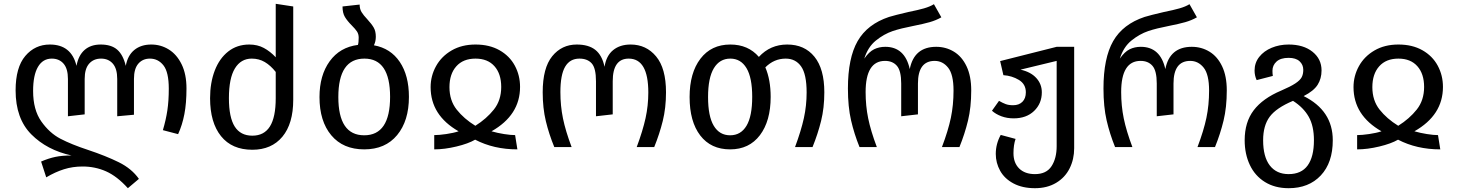

<svg xmlns="http://www.w3.org/2000/svg" viewBox="-20 -773 7660 1009"><path d="M960 -308Q960 -231 949 -173.5Q938 -116 916 -68L836 -89Q852 -143 859.5 -193Q867 -243 867 -307Q867 -394 839 -429.5Q811 -465 768 -465Q730 -465 707 -438.5Q684 -412 684 -358V-170L596 -162V-358Q596 -412 573 -438.5Q550 -465 511 -465Q472 -465 448.5 -438.5Q425 -412 425 -358V-172L337 -162V-358Q337 -412 314 -438.5Q291 -465 252 -465Q205 -465 179.5 -421.5Q154 -378 154 -295Q154 -196 197 -135Q240 -74 297.5 -44Q355 -14 443 15Q536 46 604 79.5Q672 113 710 167L652 216Q595 153 537.5 127.5Q480 102 414 102Q362 102 316 116.5Q270 131 223 159L196 76Q235 59 271 51.5Q307 44 356 44Q227 16 144.5 -67Q62 -150 62 -298Q62 -419 113 -479Q164 -539 242 -539Q355 -539 382 -427Q392 -482 424.5 -510.5Q457 -539 509 -539Q565 -539 596 -512Q627 -485 641 -427Q651 -482 686 -510.5Q721 -539 775 -539Q825 -539 867 -513Q909 -487 934.5 -435Q960 -383 960 -308Z M1521 -739V-249Q1521 -123 1464 -54.5Q1407 14 1306 14Q1199 14 1141.5 -57.5Q1084 -129 1084 -257Q1084 -338 1108.5 -402Q1133 -466 1179.5 -502.5Q1226 -539 1290 -539Q1333 -539 1366.5 -521Q1400 -503 1429 -472V-753ZM1429 -257V-395Q1402 -429 1371.5 -447Q1341 -465 1303 -465Q1246 -465 1214.5 -413.5Q1183 -362 1183 -257Q1183 -156 1213.5 -108Q1244 -60 1306 -60Q1368 -60 1398.5 -108.5Q1429 -157 1429 -257Z M2129 -264Q2129 -138 2067 -63Q2005 12 1894 12Q1783 12 1721 -62Q1659 -136 1659 -263Q1659 -377 1712.5 -451Q1766 -525 1861 -537Q1865 -549 1865 -575Q1865 -594 1856 -607.5Q1847 -621 1829 -639Q1805 -663 1792.5 -684Q1780 -705 1780 -739L1870 -749Q1870 -726 1880 -709.5Q1890 -693 1910 -672Q1933 -647 1944 -628Q1955 -609 1955 -580Q1955 -555 1945 -535Q2033 -519 2081 -447.5Q2129 -376 2129 -264ZM2030 -264Q2030 -465 1895 -465Q1758 -465 1758 -263Q1758 -62 1894 -62Q2030 -62 2030 -264Z M2479 -539Q2552 -539 2605 -509Q2658 -479 2685.5 -428Q2713 -377 2713 -316Q2713 -168 2563 -83Q2594 -74 2629 -68.5Q2664 -63 2687 -63L2699 12Q2575 12 2477 -39Q2441 -18 2378.5 -3Q2316 12 2262 12V-63Q2287 -63 2325 -68.5Q2363 -74 2390 -83Q2243 -167 2243 -315Q2243 -374 2271.5 -425.5Q2300 -477 2353.5 -508Q2407 -539 2479 -539ZM2478 -112Q2537 -149 2575.5 -197.5Q2614 -246 2614 -316Q2614 -385 2578.5 -425Q2543 -465 2479 -465Q2414 -465 2378 -424.5Q2342 -384 2342 -315Q2342 -245 2380 -197Q2418 -149 2478 -112Z M2832 -288Q2832 -416 2882 -477.5Q2932 -539 3011 -539Q3073 -539 3108.5 -511Q3144 -483 3157 -422Q3166 -480 3202 -509.5Q3238 -539 3294 -539Q3376 -539 3428 -476.5Q3480 -414 3480 -288Q3480 -206 3463 -137.5Q3446 -69 3418 0H3326Q3358 -86 3372.5 -152Q3387 -218 3387 -287Q3387 -465 3284 -465Q3200 -465 3200 -346V-172L3112 -162V-346Q3112 -415 3089.5 -440Q3067 -465 3025 -465Q2975 -465 2950 -422.5Q2925 -380 2925 -289Q2925 -217 2938.5 -151Q2952 -85 2984 0H2893Q2865 -68 2848.5 -136.5Q2832 -205 2832 -288Z M4312 -288Q4312 -206 4295 -137.5Q4278 -69 4250 0H4158Q4190 -86 4204.5 -152Q4219 -218 4219 -287Q4219 -383 4190 -424Q4161 -465 4109 -465Q4048 -465 4002 -419Q4030 -354 4030 -264Q4030 -137 3973.5 -62.5Q3917 12 3817 12Q3716 12 3660 -61Q3604 -134 3604 -263Q3604 -390 3661 -464.5Q3718 -539 3818 -539Q3912 -539 3968 -474Q4028 -539 4117 -539Q4208 -539 4260 -475Q4312 -411 4312 -288ZM3933 -264Q3933 -365 3903 -415Q3873 -465 3818 -465Q3762 -465 3731.5 -414.5Q3701 -364 3701 -263Q3701 -162 3731 -112Q3761 -62 3817 -62Q3873 -62 3903 -112Q3933 -162 3933 -264Z M4436 -308Q4436 -468 4487 -557Q4538 -646 4652 -684Q4681 -693 4754 -710Q4804 -720 4835.5 -729Q4867 -738 4888 -751L4927 -682Q4899 -666 4865.5 -656.5Q4832 -647 4781 -637Q4714 -624 4672 -610Q4625 -594 4583 -560Q4541 -526 4522 -465Q4547 -501 4573.5 -514Q4600 -527 4632 -527Q4735 -527 4761 -410Q4784 -527 4900 -527Q4951 -527 4993 -501.5Q5035 -476 5059.5 -424.5Q5084 -373 5084 -298Q5084 -209 5067 -139Q5050 -69 5022 0H4930Q4963 -87 4977 -154Q4991 -221 4991 -297Q4991 -382 4962.5 -417.5Q4934 -453 4892 -453Q4804 -453 4804 -334V-172L4716 -162V-334Q4716 -401 4693.5 -427Q4671 -453 4631 -453Q4529 -453 4529 -289Q4529 -217 4542.5 -151Q4556 -85 4588 0H4497Q4469 -69 4452.5 -140.5Q4436 -212 4436 -308Z M5625 -527V6Q5625 64 5601 112Q5577 160 5530 188Q5483 216 5419 216Q5353 216 5306 191Q5259 166 5236 124.5Q5213 83 5213 36Q5213 -17 5239 -64L5317 -43Q5306 -11 5306 32Q5306 83 5336 112.5Q5366 142 5419 142Q5479 142 5506 100.5Q5533 59 5533 -5V-453L5343 -407Q5397 -395 5426 -363Q5455 -331 5455 -288Q5455 -229 5414.5 -190Q5374 -151 5307 -151Q5272 -151 5242.5 -162Q5213 -173 5193 -191L5230 -243Q5249 -232 5265 -226Q5281 -220 5304 -220Q5335 -220 5353 -238Q5371 -256 5371 -288Q5371 -331 5334.5 -353Q5298 -375 5253 -378L5236 -452L5533 -527Z M5779 -308Q5779 -468 5830 -557Q5881 -646 5995 -684Q6024 -693 6097 -710Q6147 -720 6178.5 -729Q6210 -738 6231 -751L6270 -682Q6242 -666 6208.5 -656.5Q6175 -647 6124 -637Q6057 -624 6015 -610Q5968 -594 5926 -560Q5884 -526 5865 -465Q5890 -501 5916.5 -514Q5943 -527 5975 -527Q6078 -527 6104 -410Q6127 -527 6243 -527Q6294 -527 6336 -501.5Q6378 -476 6402.5 -424.5Q6427 -373 6427 -298Q6427 -209 6410 -139Q6393 -69 6365 0H6273Q6306 -87 6320 -154Q6334 -221 6334 -297Q6334 -382 6305.5 -417.5Q6277 -453 6235 -453Q6147 -453 6147 -334V-172L6059 -162V-334Q6059 -401 6036.5 -427Q6014 -453 5974 -453Q5872 -453 5872 -289Q5872 -217 5885.5 -151Q5899 -85 5931 0H5840Q5812 -69 5795.5 -140.5Q5779 -212 5779 -308Z M6984 -36Q6984 82 6921 149Q6858 216 6752 216Q6680 216 6627.5 183.5Q6575 151 6548 93.5Q6521 36 6521 -36Q6521 -131 6568.5 -193.5Q6616 -256 6713 -297Q6762 -318 6787 -334.5Q6812 -351 6820.5 -367Q6829 -383 6829 -406Q6829 -433 6809.5 -451Q6790 -469 6752 -469Q6710 -469 6688.5 -449.5Q6667 -430 6667 -401Q6667 -386 6669 -374L6584 -352Q6573 -376 6573 -402Q6573 -443 6597.5 -474Q6622 -505 6663 -522Q6704 -539 6752 -539Q6830 -539 6877.5 -501Q6925 -463 6925 -403Q6925 -360 6904.5 -327.5Q6884 -295 6831 -268Q6984 -192 6984 -36ZM6885 -36Q6885 -111 6857.5 -159.5Q6830 -208 6775 -243Q6687 -206 6652.5 -159.5Q6618 -113 6618 -36Q6618 51 6653 96.5Q6688 142 6752 142Q6819 142 6852 96.5Q6885 51 6885 -36Z M7329 -539Q7402 -539 7455 -509Q7508 -479 7535.5 -428Q7563 -377 7563 -316Q7563 -168 7413 -83Q7444 -74 7479 -68.5Q7514 -63 7537 -63L7549 12Q7425 12 7327 -39Q7291 -18 7228.5 -3Q7166 12 7112 12V-63Q7137 -63 7175 -68.5Q7213 -74 7240 -83Q7093 -167 7093 -315Q7093 -374 7121.5 -425.5Q7150 -477 7203.5 -508Q7257 -539 7329 -539ZM7328 -112Q7387 -149 7425.5 -197.5Q7464 -246 7464 -316Q7464 -385 7428.5 -425Q7393 -465 7329 -465Q7264 -465 7228 -424.5Q7192 -384 7192 -315Q7192 -245 7230 -197Q7268 -149 7328 -112Z"/></svg>

Font: FiraGO
Style: Regular
Weight: 400
Designer: bBox Type
Foundry: bBox Type GmbH
Version: Version 1.001;April 20, 2020;FontCreator 12.0.0.2555 64-bit